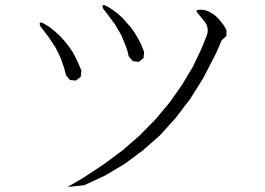

<svg xmlns="http://www.w3.org/2000/svg" viewBox="-20 -746 1040 754"><path d="M785.2 -706.1 798.8 -701.2 811.5 -694.3 824.2 -685.5 836.9 -673.8 847.7 -661.1 859.4 -645.5 869.1 -628.9V-604.5L850.6 -587.9L829.1 -538.1L778.3 -439.5L727.5 -358.4L670.9 -284.2L609.4 -215.8L542 -156.2L469.7 -102.5L392.6 -56.6L310.5 -18.6L245.1 -11.7L305.7 -46.9L385.7 -99.6L460.9 -155.3L528.3 -213.9L589.8 -276.4L645.5 -342.8L694.3 -412.1L738.3 -485.4L771.5 -555.7L792 -606.4Q801.8 -633.8 786.1 -658.2L753.9 -697.3Q747.1 -706.1 758.8 -707L771.5 -708ZM225.6 -497.1 217.8 -518.6 208 -540 197.3 -560.5 170.9 -600.6 138.7 -642.6Q128.9 -666 152.3 -653.3L174.8 -639.6L195.3 -623L214.8 -605.5L232.4 -585.9L249 -565.4L264.6 -543L277.3 -519.5L289.1 -494.1L299.8 -468.8L296.9 -444.3L278.3 -429.7L254.9 -431.6L239.3 -450.2L233.4 -473.6ZM472.7 -568.4 463.9 -589.8 455.1 -610.4 431.6 -650.4 403.3 -688.5 385.7 -710.9Q376 -734.4 399.4 -721.7L421.9 -708L442.4 -692.4L461.9 -674.8L496.1 -635.7L510.7 -614.3L524.4 -590.8L536.1 -567.4L545.9 -542L543.9 -518.6L525.4 -502.9L502 -505.9L485.4 -524.4L480.5 -545.9Z"/></svg>

Font: B2 Hana
Style: Regular
Weight: 500
Version: 2020-08-05; (max)